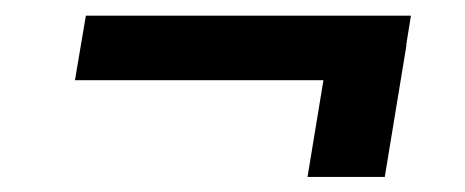

<svg xmlns="http://www.w3.org/2000/svg" viewBox="-20 -414 605 250"><path d="M515.1 -393.6 501.5 -309.6H77.6L91.8 -393.6ZM509.3 -355.5 481 -183.6H380.4L408.7 -355.5Z"/></svg>

Font: Inter Tight ExtraBold
Style: Italic
Weight: 800
Italic angle: -9.39999°
Designer: Rasmus Andersson
Foundry: rsms
Version: Version 3.004